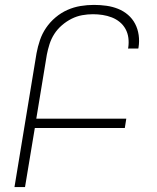

<svg xmlns="http://www.w3.org/2000/svg" viewBox="-20 -763 640 783"><path d="M39 0 129 -546Q134 -573 143 -599.5Q152 -626 168 -649.5Q184 -673 206.5 -692Q229 -711 255 -722.5Q281 -734 308.5 -738.5Q336 -743 363 -743Q389 -743 414 -739.5Q439 -736 461.5 -727Q484 -718 502 -702.5Q520 -687 531 -666Q542 -645 545.5 -620Q549 -595 545 -570L544 -565H502L503 -569Q506 -589 503.5 -608.5Q501 -628 492 -644.5Q483 -661 468.5 -673Q454 -685 436 -692Q418 -699 398.5 -702Q379 -705 359 -705Q337 -705 315 -701Q293 -697 272 -686.5Q251 -676 232.5 -660Q214 -644 201.5 -624.5Q189 -605 182 -583Q175 -561 171 -540L128 -279H495L489 -241H122L82 0Z"/></svg>

Font: Iosevka XLt Ex Obl
Style: Regular
Weight: 200
Width: 7
Italic angle: -9°
Monospace: yes
Designer: Belleve Invis
Foundry: Belleve Invis
Version: Version 32.5.0; ttfautohint (v1.8.4)